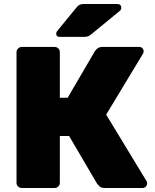

<svg xmlns="http://www.w3.org/2000/svg" viewBox="-20 -933 767 953"><path d="M88 0Q78 0 70 -7Q62 -14 62 -26V-674Q62 -685 70 -692.5Q78 -700 88 -700H251Q262 -700 269.5 -692.5Q277 -685 277 -674V-448H316L451 -679Q456 -687 465 -693.5Q474 -700 489 -700H672Q681 -700 687 -693.5Q693 -687 693 -678Q693 -673 690 -667L507 -364L708 -33Q710 -30 710 -22Q710 -13 703.5 -6.5Q697 0 688 0H500Q482 0 473.5 -8.5Q465 -17 462 -21L323 -258H277V-26Q277 -15 269.5 -7.5Q262 0 251 0ZM275 -750Q259 -750 259 -766Q259 -774 264 -779L358 -894Q368 -906 375.5 -909.5Q383 -913 395 -913H563Q582 -913 582 -893Q582 -886 577 -881L437 -766Q429 -759 420.5 -754.5Q412 -750 397 -750Z"/></svg>

Font: Rubik Light ExtraBold
Style: Regular
Weight: 800
Version: Version 2.104